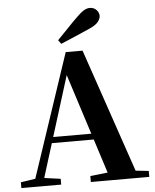

<svg xmlns="http://www.w3.org/2000/svg" viewBox="-63 -1038 880 1090"><g transform="rotate(-5 377.0 -492.5)"><path d="M295 -818Q326 -849 355.5 -880.5Q385 -912 413 -939Q438 -964 455.5 -974.5Q473 -985 490 -985Q513 -985 527.5 -969.5Q542 -954 542 -935Q542 -921 529 -903Q516 -885 478 -868Q436 -849 394.5 -831.5Q353 -814 311 -796ZM14 0V-33L113 -48H132L241 -33V0ZM82 0 332 -747H428L683 0H524L315 -652H336L333 -638L134 0ZM194 -239 202 -273H522L530 -239ZM410 0V-34L545 -49H602L743 -34V0Z"/></g></svg>

Font: Noto Serif TC ExtraBold
Style: Regular
Weight: 800
Designer: Ryoko NISHIZUKA 西塚涼子 (kana & ideographs); Frank Grießhammer (Latin, Greek & Cyrillic); Wenlong ZHANG 张文龙 (bopomofo); San
Foundry: Adobe
Version: Version 2.002-H1;hotconv 1.1.0;makeotfexe 2.6.0